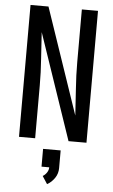

<svg xmlns="http://www.w3.org/2000/svg" viewBox="-64 -777 627 1066"><g transform="rotate(5 250.0 -243.5)"><path d="M62 0V-735H162L363 -145Q359 -219 353.5 -293Q348 -367 348 -441V-735H438V0H338L137 -590Q141 -516 146.5 -442Q152 -368 152 -294V0ZM240 248 212 205Q226 197 235 183Q244 169 244 154H201V55H299V154Q299 168 295 182Q291 196 282.5 208.5Q274 221 263.5 231Q253 241 240 248Z"/></g></svg>

Font: Iosevka SS04 Medium
Style: Regular
Weight: 500
Monospace: yes
Designer: Belleve Invis
Foundry: Belleve Invis
Version: Version 19.0.0; ttfautohint (v1.8.4)